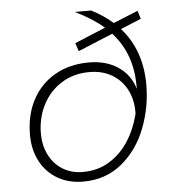

<svg xmlns="http://www.w3.org/2000/svg" viewBox="-53 -778 755 838"><g transform="rotate(-5 325.0 -358.5)"><path d="M471 -666 579 -710 590 -674 500 -637Q589 -537 589 -386Q589 -287 553.5 -195.5Q518 -104 447.5 -46Q377 12 278 12Q216 12 167.5 -15.5Q119 -43 91.5 -94Q64 -145 64 -211Q64 -298 99 -364Q134 -430 198 -467Q262 -504 348 -504Q423 -504 475.5 -468.5Q528 -433 546 -371V-382Q546 -455 524.5 -514Q503 -573 460 -620L308 -557L296 -593L431 -649Q383 -691 306 -729H377Q429 -703 471 -666ZM280 -30Q346 -30 397 -61.5Q448 -93 481.5 -145.5Q515 -198 531 -263Q533 -320 511 -365Q489 -410 446.5 -436Q404 -462 346 -462Q277 -462 224 -429Q171 -396 141.5 -339Q112 -282 112 -213Q112 -159 134 -117Q156 -75 194 -52.5Q232 -30 280 -30Z"/></g></svg>

Font: Azeret Mono Thin
Style: Italic
Weight: 100
Italic angle: -12°
Designer: Martin Vácha
Foundry: Displaay
Version: Version 1.000; Glyphs 3.0.3, build 3074